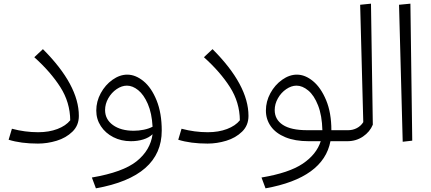

<svg xmlns="http://www.w3.org/2000/svg" viewBox="-20 -770 2348 1047"><path d="M27 -8 45 -68Q116 -49 188 -49Q247 -49 293 -66.5Q339 -84 363 -114Q362 -212 309 -295Q256 -378 167 -458L214 -502Q410 -306 410 -138Q410 -86 375 -52Q340 -18 289 -2.5Q238 13 187 13Q94 13 27 -8Z M862 -58Q862 193 503 257L481 198Q651 169 725.5 109Q800 49 812 -38Q792 -19 761 -9.5Q730 0 694 0Q641 0 598 -22Q555 -44 530 -82Q505 -120 505 -167Q505 -217 529.5 -262Q554 -307 593.5 -335Q633 -363 674 -363Q719 -363 762.5 -327.5Q806 -292 834 -222.5Q862 -153 862 -58ZM709 -57Q736 -57 763.5 -62.5Q791 -68 812 -79Q808 -153 786 -203.5Q764 -254 733.5 -278.5Q703 -303 672 -303Q644 -303 616 -284Q588 -265 570.5 -234Q553 -203 553 -170Q553 -119 596 -88Q639 -57 709 -57Z M952 -8 970 -68Q1041 -49 1113 -49Q1172 -49 1218 -66.5Q1264 -84 1288 -114Q1287 -212 1234 -295Q1181 -378 1092 -458L1139 -502Q1335 -306 1335 -138Q1335 -86 1300 -52Q1265 -18 1214 -2.5Q1163 13 1112 13Q1019 13 952 -8Z M1874 0H1782Q1744 200 1428 257L1406 198Q1556 173 1631 122.5Q1706 72 1729 0H1663Q1589 0 1536.5 -21.5Q1484 -43 1457 -81Q1430 -119 1430 -167Q1430 -217 1454.5 -262Q1479 -307 1518.5 -335Q1558 -363 1599 -363Q1644 -363 1687 -327.5Q1730 -292 1758.5 -223.5Q1787 -155 1787 -60H1880L1894 -29ZM1738 -60Q1736 -140 1714.5 -195Q1693 -250 1661 -276.5Q1629 -303 1597 -303Q1569 -303 1541 -284Q1513 -265 1495.5 -234Q1478 -203 1478 -170Q1478 -118 1522.5 -89Q1567 -60 1655 -60Z M1854 -29 1879 -60Q1904 -60 1926 -71.5Q1948 -83 1961 -104L1944 -744L2003 -750L2013 -90Q1997 -51 1959.5 -25.5Q1922 0 1874 0Z M2176 3 2156 -744 2218 -750 2228 -3Z"/></svg>

Font: FiraGO Light
Style: Italic
Weight: 300
Italic angle: -8°
Designer: bBox Type GmbH
Foundry: bBox Type GmbH
Version: Version 1.001